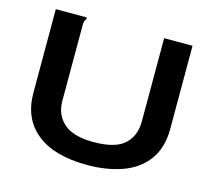

<svg xmlns="http://www.w3.org/2000/svg" viewBox="-94 -734 938 856"><g transform="rotate(15 375.0 -305.5)"><path d="M376 12Q224 12 143 -53Q62 -118 62 -237V-623H205V-614Q199 -608 197.5 -601Q196 -594 196 -577V-236Q196 -171 240 -132.5Q284 -94 377 -94Q476 -94 519 -132.5Q562 -171 562 -239V-623H693V-240Q693 -153 652.5 -97Q612 -41 540.5 -14.5Q469 12 376 12Z"/></g></svg>

Font: Inconsolata ExtraExpanded ExtraBold
Style: Regular
Weight: 800
Width: 8
Monospace: yes
Designer: Raph Levien, Cyreal, Brenton Simpson
Foundry: Raph Levien, Cyreal, Google
Version: Version 3.001; ttfautohint (v1.8.2.53-6de2)